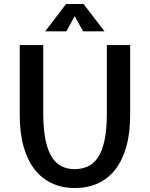

<svg xmlns="http://www.w3.org/2000/svg" viewBox="-20 -948 760 973"><path d="M639.6 -719.7V-363.3Q639.6 -272.5 619.6 -203.1Q599.6 -133.8 563.5 -87.9Q527.3 -42 475.6 -18.6Q423.8 4.9 360.4 4.9Q295.9 4.9 244.6 -18.6Q193.4 -42 156.7 -87.9Q120.1 -133.8 100.1 -203.1Q80.1 -272.5 80.1 -363.3V-719.7H199.2V-375Q199.2 -294.9 210.4 -240.2Q221.7 -185.5 242.2 -152.8Q262.7 -120.1 292 -105.5Q321.3 -90.8 357.4 -90.8Q394.5 -90.8 424.8 -104.5Q455.1 -118.2 476.6 -150.4Q498 -182.6 509.8 -237.3Q521.5 -292 521.5 -375V-719.7ZM401.4 -789.1 358.4 -866.2 316.4 -789.1H209L314.5 -927.7H403.3L509.8 -789.1Z"/></svg>

Font: Allerta
Style: Regular
Weight: 400
Designer: Matt McInerney
Foundry: Matt McInerney
Version: Version 1.0